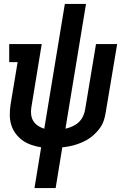

<svg xmlns="http://www.w3.org/2000/svg" viewBox="-20 -755 640 980"><path d="M156 205 190 -3Q165 -7 140 -15.5Q115 -24 95 -38.5Q75 -53 60 -73Q45 -93 37.5 -117.5Q30 -142 30 -168.5Q30 -195 34 -222L70 -438H27V-530H193L140 -207Q137 -189 139 -170.5Q141 -152 150 -137.5Q159 -123 174 -113Q189 -103 206 -98L311 -735H419L314 -98Q331 -102 348.5 -109.5Q366 -117 380 -129.5Q394 -142 402.5 -159Q411 -176 414 -193L470 -530H578L519 -178Q516 -160 510.5 -142Q505 -124 494.5 -108Q484 -92 470 -77.5Q456 -63 440 -51.5Q424 -40 406.5 -32Q389 -24 371 -18Q353 -12 335 -8.5Q317 -5 298 -3L264 205Z"/></svg>

Font: Iosevka Curly Slab SmBdExObl
Style: Regular
Weight: 600
Width: 7
Italic angle: -9°
Monospace: yes
Designer: Belleve Invis
Foundry: Belleve Invis
Version: Version 11.1.0; ttfautohint (v1.8.3)